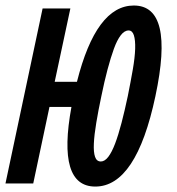

<svg xmlns="http://www.w3.org/2000/svg" viewBox="-78 -668 644 699"><path d="M77.1 -637.2H178.2L121.1 -370.1H202.1Q272 -647.9 409.2 -647.9Q558.1 -647.9 487.8 -317.9Q418 11.2 269 11.2Q128.9 11.2 182.1 -278.8H102.1L43 0H-58.1ZM291 -317.9Q279.8 -265.1 272.5 -220.9Q265.1 -176.8 263.7 -145.3Q262.2 -113.8 268.1 -96.9Q273.9 -80.1 289.1 -80.1Q303.2 -80.1 316.2 -96.9Q329.1 -113.8 341.1 -145.3Q353 -176.8 364.5 -220.9Q376 -265.1 387.2 -317.9Q397.9 -371.1 405.5 -415Q413.1 -459 414.1 -490.5Q415 -522 409.4 -539.6Q403.8 -557.1 390.1 -557.1Q375 -557.1 361.6 -539.6Q348.1 -522 336.7 -490.5Q325.2 -459 313.5 -415Q301.8 -371.1 291 -317.9Z"/></svg>

Font: Anonymous Pro
Style: Bold Italic
Weight: 700
Italic angle: -12°
Monospace: yes
Designer: Mark Simonson
Version: Version 1.003